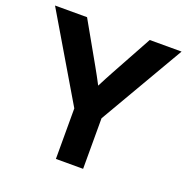

<svg xmlns="http://www.w3.org/2000/svg" viewBox="-129 -850 949 971"><g transform="rotate(20 345.0 -364.0)"><path d="M273.9 0V-272L4.4 -727.5H176.8L300.3 -509.3Q313 -487.3 324.7 -465.3Q336.4 -443.4 348.1 -421.4Q359.4 -443.4 370.8 -465.3Q382.3 -487.3 394.5 -509.3L514.2 -727.5H685.5L420.4 -272V0Z"/></g></svg>

Font: Inter Display
Style: Bold
Weight: 700
Designer: Rasmus Andersson
Foundry: rsms
Version: Version 4.001;git-9221beed3